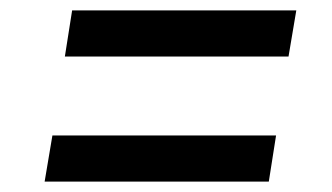

<svg xmlns="http://www.w3.org/2000/svg" viewBox="-20 -515 640 370"><path d="M105 -406H536L551 -495H119ZM66 -165H498L512 -254H81Z"/></svg>

Font: JetBrains Mono Medium
Style: Italic
Weight: 436
Italic angle: -9°
Monospace: yes
Designer: Philipp Nurullin, Konstantin Bulenkov
Foundry: JetBrains
Version: Version 2.305